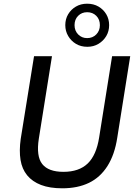

<svg xmlns="http://www.w3.org/2000/svg" viewBox="-20 -1009 742 1038"><path d="M317 9Q249 9 202 -9Q155 -27 127 -61Q99 -95 91 -144.5Q83 -194 92 -258L164 -705H261L190 -260Q175 -164 208.5 -122Q242 -80 323 -80Q407 -80 454 -125Q501 -170 516 -266L586 -705H684L614 -265Q600 -173 561 -111.5Q522 -50 461 -20.5Q400 9 317 9ZM452 -756Q417 -756 390.5 -772Q364 -788 348.5 -814.5Q333 -841 333 -873Q333 -906 348.5 -932Q364 -958 390.5 -973.5Q417 -989 451 -989Q486 -989 512.5 -973.5Q539 -958 554.5 -932Q570 -906 570 -873Q570 -840 554.5 -814Q539 -788 512.5 -772Q486 -756 452 -756ZM451 -803Q481 -803 500.5 -823Q520 -843 520 -873Q520 -904 500.5 -923.5Q481 -943 451 -943Q422 -943 402.5 -923.5Q383 -904 383 -873Q383 -843 402.5 -823Q422 -803 451 -803Z"/></svg>

Font: Nunito Sans 7pt SemiCondensed Medium
Style: Italic
Weight: 500
Width: 4
Italic angle: -9°
Designer: Vernon Adams
Foundry: Vernon Adams
Version: Version 3.101;gftools[0.9.27]